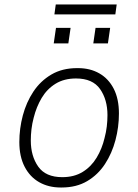

<svg xmlns="http://www.w3.org/2000/svg" viewBox="-20 -824 615 854"><path d="M250 10Q196 10 154.5 -13.5Q113 -37 89.5 -82.5Q66 -128 66 -192Q66 -252 81.5 -310.5Q97 -369 128.5 -416.5Q160 -464 208.5 -492.5Q257 -521 323 -521H327Q381 -521 422 -497.5Q463 -474 486 -429Q509 -384 509 -319Q509 -259 493.5 -200.5Q478 -142 447 -94.5Q416 -47 368 -18.5Q320 10 254 10ZM257 -36Q310 -36 348 -59.5Q386 -83 410 -123Q434 -163 445 -210Q452 -236 455 -261.5Q458 -287 458 -312Q458 -381 425 -428Q392 -475 318 -475Q265 -475 227 -451.5Q189 -428 165.5 -388.5Q142 -349 130 -301Q123 -275 120 -249.5Q117 -224 117 -199Q117 -130 150 -83Q183 -36 257 -36ZM222 -760 228 -804H499L493 -760ZM219 -631 229 -700H294L284 -631ZM395 -631 405 -700H470L460 -631Z"/></svg>

Font: Chivo Medium Thin
Style: Italic
Weight: 250
Italic angle: -8.05°
Version: Version 2.002